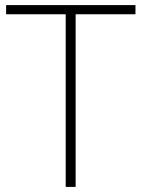

<svg xmlns="http://www.w3.org/2000/svg" viewBox="-20 -734 555 754"><path d="M277 0H238V-678H4V-714H512V-678H277Z"/></svg>

Font: Noto Sans ExtraLight
Style: Regular
Weight: 200
Designer: Monotype Design Team
Foundry: Monotype Imaging Inc.
Version: Version 2.007